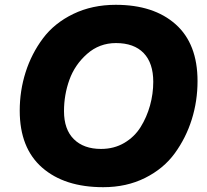

<svg xmlns="http://www.w3.org/2000/svg" viewBox="-20 -764 862 798"><path d="M246 -302Q246 -226 287 -185.5Q328 -145 400 -145Q454 -145 496.5 -170Q539 -195 564.5 -236Q590 -277 603.5 -325.5Q617 -374 617 -424Q617 -502 577 -543.5Q537 -585 462 -585Q393 -585 342 -540Q291 -495 268.5 -432.5Q246 -370 246 -302ZM62 -304Q62 -387 86.5 -464Q111 -541 158.5 -604.5Q206 -668 284.5 -706Q363 -744 461 -744Q619 -744 710 -663Q801 -582 801 -427Q801 -344 777 -267.5Q753 -191 706.5 -127Q660 -63 583 -24.5Q506 14 409 14Q248 14 155 -67.5Q62 -149 62 -304Z"/></svg>

Font: Nacelle Heavy
Style: Italic
Weight: 800
Italic angle: -12°
Designer: Sora Sagano
Foundry: Sora Sagano
Version: Version 1.000;FEAKit 1.0